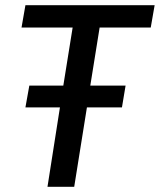

<svg xmlns="http://www.w3.org/2000/svg" viewBox="-20 -720 616 740"><path d="M561 -614H364L328 -390H464L450 -306H315L266 0H163L211 -306H78L93 -390H224L260 -614H63L78 -700H576Z"/></svg>

Font: Georama ExtraCondensed Thin Medium
Style: Italic
Weight: 500
Italic angle: -9°
Version: Version 1.001